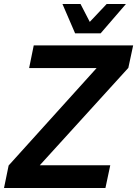

<svg xmlns="http://www.w3.org/2000/svg" viewBox="-50 -936 683 956"><path d="M324 -770H451L577 -916H481L397 -827L351 -916H261ZM-30 0H475L499 -113H148L589 -598L613 -710H118L95 -597H431L-7 -112Z"/></svg>

Font: Geist SemiBold
Style: Italic
Weight: 600
Italic angle: -12°
Designer: Basement.studio, Andrés Briganti, Mateo Zaragoza
Foundry: Basement.studio, Vercel, Andrés Briganti, Guido Ferreyra, Mateo Zaragoza
Version: Version 1.500